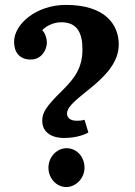

<svg xmlns="http://www.w3.org/2000/svg" viewBox="-20 -736 543 772"><path d="M319.8 -61.5C319.8 -105 289.1 -140.1 247.6 -140.1C208.5 -140.1 174.8 -105 174.8 -61.5C174.8 -18.6 207.5 16.1 246.6 16.1C284.2 16.1 319.8 -18.6 319.8 -61.5ZM311.5 -537.1C311.5 -460.9 277.8 -419.4 231.4 -373C163.6 -306.6 149.9 -282.7 149.9 -250.5C149.9 -199.7 193.8 -181.2 236.8 -181.2C261.7 -181.2 302.2 -185.1 335.4 -203.1L319.8 -254.4C308.1 -251 298.3 -250.5 289.1 -250.5C261.7 -250.5 249.5 -262.7 249.5 -279.8C249.5 -343.3 457.5 -416.5 457.5 -557.1C457.5 -636.7 403.3 -716.3 245.1 -716.3C126 -716.3 36.6 -639.2 36.6 -567.9C36.6 -526.9 57.6 -496.6 103.5 -496.6C149.4 -496.6 168.5 -539.1 168.5 -564.5C168.5 -578.1 163.6 -600.6 149.9 -614.3C162.6 -629.4 193.4 -646.5 226.1 -646.5C293.5 -646.5 311.5 -599.6 311.5 -537.1Z"/></svg>

Font: Parastoo
Style: Bold
Weight: 700
Foundry: Saber Rastikerdar (saber.rastikerdar@gmail.com)
Version: Version 2.0.1